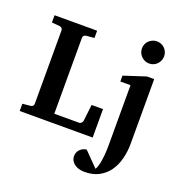

<svg xmlns="http://www.w3.org/2000/svg" viewBox="-165 -887 1208 1264"><g transform="rotate(20 439.0 -254.5)"><path d="M26.9 0V-50.8L82 -56.2Q91.3 -57.1 97.7 -62.7Q104 -68.4 104 -78.1V-592.8Q104 -602.5 97.7 -608.4Q91.3 -614.3 82 -615.2L26.9 -620.1V-670.9H325.2V-620.1L269 -615.2Q259.8 -614.3 253.4 -608.4Q247.1 -602.5 247.1 -592.8V-61H420.9Q426.3 -61 430.4 -63.5Q434.6 -65.9 437.7 -69.6Q440.9 -73.2 442.6 -77.1Q444.3 -81.1 444.8 -84L458 -199.2H538.1V0ZM787.1 -46.9Q787.1 7.8 773.9 59.1Q760.7 110.4 732.4 149.9Q705.1 187 663.6 209Q622.1 231 564 231Q543.9 231 525.9 226.1Q507.8 221.2 494.1 211.4Q480.5 201.7 472.4 187.5Q464.4 173.3 464.4 154.8Q464.4 141.6 469.5 129.9Q474.6 118.2 483.4 109.1Q492.2 100.1 503.9 94.5Q515.6 88.9 528.3 87.9L626 187Q631.8 177.7 636.2 164.8Q640.6 151.9 643.6 137.2Q646.5 122.6 648.4 107.2Q650.4 91.8 651.9 77.1Q654.3 43 654.3 4.9V-409.2H583V-450.2L736.3 -500H787.1ZM797.4 -663.1Q797.4 -647 791.3 -632.8Q785.2 -618.7 774.9 -607.9Q764.6 -597.2 750.5 -591.1Q736.3 -585 720.2 -585Q704.1 -585 689.9 -591.1Q675.8 -597.2 665 -607.9Q654.3 -618.7 648.2 -632.8Q642.1 -647 642.1 -663.1Q642.1 -679.2 648.2 -693.4Q654.3 -707.5 665 -717.8Q675.8 -728 689.9 -734.1Q704.1 -740.2 720.2 -740.2Q736.3 -740.2 750.5 -734.1Q764.6 -728 774.9 -717.8Q785.2 -707.5 791.3 -693.4Q797.4 -679.2 797.4 -663.1Z"/></g></svg>

Font: Charis SIL Eur
Style: Bold
Weight: 700
Foundry: SIL International
Version: Version 5.000